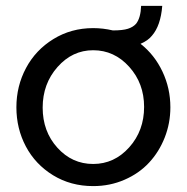

<svg xmlns="http://www.w3.org/2000/svg" viewBox="-20 -627 639 657"><path d="M460.9 -477.1Q508.8 -439.5 535.9 -382.1Q563 -324.7 563 -259.8Q563 -205.6 543.7 -156.5Q524.4 -107.4 490.2 -70.6Q456.1 -33.7 406.2 -12Q356.4 9.8 298.8 9.8Q222.2 9.8 161.6 -27.3Q101.1 -64.5 68.6 -125.7Q36.1 -187 36.1 -259.8Q36.1 -332.5 69.1 -394.3Q102.1 -456.1 162.8 -493.4Q223.6 -530.8 298.8 -530.8Q332.5 -530.8 366.2 -522.9Q399.9 -522.9 417.7 -528.6Q435.5 -534.2 445.8 -545.9Q461.4 -565.9 462.9 -606.9H535.2Q529.8 -539.1 500 -504.9Q486.3 -487.8 460.9 -477.1ZM473.1 -261.2Q473.1 -341.8 422.1 -398.4Q371.1 -455.1 298.8 -455.1Q227.5 -455.1 176.8 -397.7Q126 -340.3 126 -258.8Q126 -177.2 176.3 -121.6Q226.6 -65.9 298.8 -65.9Q371.1 -65.9 422.1 -122.8Q473.1 -179.7 473.1 -261.2Z"/></svg>

Font: Rawline Medium
Style: Regular
Weight: 500
Designer: Matt McInerney, Pablo Impallari, Rodrigo Fuenzalida
Foundry: Matt McInerney, Pablo Impallari, Rodrigo Fuenzalida
Version: Version 4.020;PS 004.020;hotconv 1.0.88;makeotf.lib2.5.64775